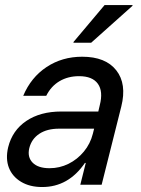

<svg xmlns="http://www.w3.org/2000/svg" viewBox="-20 -736 560 765"><path d="M148.3 9.2Q98.3 9.2 63.8 -11.7Q29.2 -32.5 15.4 -67.9Q1.7 -103.3 12.5 -149.2Q29.2 -216.7 85 -254.2Q140.8 -291.7 224.2 -291.7H371.7L377.5 -316.7Q391.7 -371.7 370 -402.1Q348.3 -432.5 295 -432.5Q250.8 -432.5 217.1 -412.5Q183.3 -392.5 164.2 -354.2H72.5Q103.3 -427.5 165.4 -468.8Q227.5 -510 307.5 -510Q400.8 -510 443.3 -455.8Q485.8 -401.7 463.3 -311.7L385 0H300L321.7 -86.7H318.3Q252.5 9.2 148.3 9.2ZM177.5 -65.8Q217.5 -65.8 252.9 -83.3Q288.3 -100.8 314.2 -132.1Q340 -163.3 350 -203.3L355 -223.3H215Q167.5 -223.3 136.7 -202.9Q105.8 -182.5 96.7 -145.8Q88.3 -110 110 -87.9Q131.7 -65.8 177.5 -65.8ZM272.5 -565.8 273.3 -569.2 396.7 -715.8H508.3L507.5 -712.5L343.3 -565.8Z"/></svg>

Font: Funnel Sans
Style: Italic
Weight: 400
Italic angle: -14.036°
Version: Version 1.000; Beta; Release 5; Build 24; ttfautohint (v1.8.